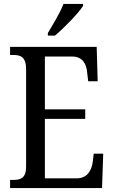

<svg xmlns="http://www.w3.org/2000/svg" viewBox="-20 -951 576 971"><path d="M222 -784V-771H258C307 -812 378 -886 400 -921V-931H301C284 -886 250 -831 222 -784ZM31 0H496L502 -174H454L449 -132C443 -88 421 -49 367 -49H207V-350H411V-398H207V-665H346C398 -665 418 -626 421 -582L426 -540H474L469 -714H31V-673H47C83 -673 112 -664 112 -601V-108C112 -51 85 -41 47 -41H31Z"/></svg>

Font: Noto Serif Khmer Condensed
Style: Regular
Weight: 400
Width: 3
Designer: Danh Hong and the Monotype Design Team
Foundry: Monotype Imaging Inc.
Version: Version 2.004